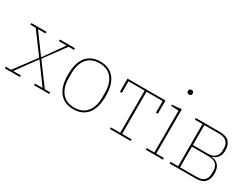

<svg xmlns="http://www.w3.org/2000/svg" viewBox="-55 -1281 2436 1853"><g transform="rotate(30 1163.5 -354.5)"><path d="M15 -18H75L251 -254L78 -488H18V-506H188V-488H103L263 -269H266L421 -488H336V-506H504V-488H444L274 -256L450 -18H510V0H340V-18H425L263 -240H260L98 -18H183V0H15Z M783 -6Q874 -6 922 -65.5Q970 -125 970 -228V-278Q970 -381 922 -440.5Q874 -500 783 -500Q692 -500 644 -440.5Q596 -381 596 -278V-228Q596 -125 644 -65.5Q692 -6 783 -6ZM783 12Q683 12 628 -54.5Q573 -121 573 -253Q573 -385 628 -451.5Q683 -518 783 -518Q883 -518 938 -451.5Q993 -385 993 -253Q993 -121 938 -54.5Q883 12 783 12Z M1186 -18H1291V-488H1111V-359H1090V-506H1513V-359H1492V-488H1312V-18H1417V0H1186Z M1681 -669Q1668 -669 1661.5 -676Q1655 -683 1655 -694V-696Q1655 -707 1661.5 -714Q1668 -721 1681 -721Q1694 -721 1700.5 -714Q1707 -707 1707 -696V-694Q1707 -683 1700.5 -676Q1694 -669 1681 -669ZM1586 -18H1671V-484L1586 -489V-502L1692 -512V-18H1777V0H1586Z M1851 -18H1936V-488H1851V-506H2121Q2189 -506 2222 -473Q2255 -440 2255 -379Q2255 -281 2169 -260V-258Q2223 -255 2249.5 -221Q2276 -187 2276 -132Q2276 -68 2244 -34Q2212 0 2142 0H1851ZM2142 -18Q2202 -18 2227.5 -45.5Q2253 -73 2253 -117V-149Q2253 -193 2227.5 -220.5Q2202 -248 2142 -248H1957V-18ZM2121 -266Q2178 -266 2205 -293Q2232 -320 2232 -361V-393Q2232 -434 2205 -461Q2178 -488 2121 -488H1957V-266Z"/></g></svg>

Font: IBM Plex Serif Thin
Style: Regular
Weight: 100
Designer: Mike Abbink, Paul van der Laan, Pieter van Rosmalen
Foundry: Bold Monday
Version: Version 3.001